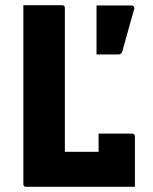

<svg xmlns="http://www.w3.org/2000/svg" viewBox="-20 -720 590 740"><path d="M81 0Q70 0 70 -11V-700H219Q230 -700 230 -689V-135H360V-205H489Q500 -205 500 -194V0ZM486 -699Q492 -699 495.5 -694.5Q499 -690 497 -684Q487 -649 480.5 -626.5Q474 -604 468 -581Q462 -558 451 -521Q448 -510 435 -510H352V-699Z"/></svg>

Font: Recursive Sn Lnr St XBd
Style: Regular
Weight: 800
Version: Version 1.079;hotconv 1.0.112;makeotfexe 2.5.65598; ttfautoh